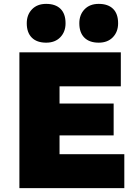

<svg xmlns="http://www.w3.org/2000/svg" viewBox="-20 -970 708 990"><path d="M80 0V-700H603V-525H287V-436H566V-272H287V-175H621V0ZM489 -750Q441 -750 415 -776Q389 -802 389 -850Q389 -894 416 -922Q443 -950 489 -950Q537 -950 563 -924.5Q589 -899 589 -850Q589 -806 562 -778Q535 -750 489 -750ZM218 -750Q170 -750 144 -776Q118 -802 118 -850Q118 -894 145 -922Q172 -950 218 -950Q266 -950 292 -924.5Q318 -899 318 -850Q318 -806 291 -778Q264 -750 218 -750Z"/></svg>

Font: Lexend Black
Style: Regular
Weight: 900
Designer: Bonnie Shaver-Troup, Thomas Jockin
Foundry: Lexend
Version: Version 1.007; ttfautohint (v1.8.3)